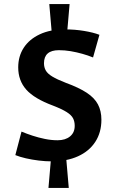

<svg xmlns="http://www.w3.org/2000/svg" viewBox="-20 -770 579 935"><path d="M234 -588 220 -750.1H318.9L304.9 -588ZM216 145.1 230 -17H300.9L314.9 145.1ZM231.9 15.8Q201.5 15.8 168.4 11.8Q135.3 7.7 105.7 0.9Q76.1 -6 54.7 -14.7L84.7 -129.1Q109.9 -118.7 138.4 -109.3Q167 -99.9 198.3 -93.5Q229.5 -87 260.3 -87Q298.5 -87 321.2 -105.8Q343.8 -124.5 343.8 -157.1Q343.8 -178.4 335.7 -194Q327.6 -209.7 304.9 -224.1Q282.1 -238.6 238.7 -255.5Q146.7 -289.6 107.7 -333.8Q68.7 -378 68.7 -441.9Q68.7 -496.1 95.7 -537.6Q122.7 -579 173.7 -602.9Q224.7 -626.9 296 -626.9Q344.5 -626.9 389.7 -619.4Q434.8 -611.9 464.2 -600.5L433.1 -490.2Q408.8 -500.2 380.8 -508Q352.7 -515.9 323.9 -520.8Q295 -525.6 267 -525.6Q194.2 -525.6 194.2 -461.9Q194.2 -442.3 202.9 -426.8Q211.5 -411.3 234.8 -397.2Q258.1 -383 300.3 -366.8Q364.8 -343.2 402.6 -318.2Q440.5 -293.1 457.1 -261.4Q473.8 -229.6 473.8 -186.9Q473.8 -124.8 444 -79.2Q414.2 -33.5 359.8 -8.9Q305.3 15.8 231.9 15.8Z"/></svg>

Font: Ancizar Sans Thin
Style: Regular
Weight: 100
Designer: Cesar Puertas, Viviana Monsalve, Julian Moncada, Julian Prieto, Jose Castro, Mariel Hernandez, Felipe Aragon, Sara Alarc
Version: Version 8.100